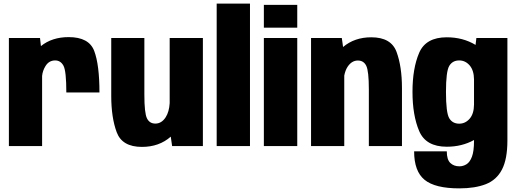

<svg xmlns="http://www.w3.org/2000/svg" viewBox="-20 -805 2856 1058"><path d="M345.5 -295.5Q345.5 -413.5 329.8 -442.8Q314 -472 284 -472Q250 -472 231 -441.5Q215 -416 212 -386.5V0H29V-595.5H200.5L205.5 -551Q266.5 -600.5 358.5 -600.5Q470.5 -600.5 499.2 -524.2Q528 -448 528 -295.5Z M928.5 0 921 -52Q857 4.5 762 4.5Q653 4.5 623 -76.5Q593 -157.5 593 -276V-595.5H775.5V-283Q775.5 -182 789.8 -153Q804 -124 836 -124Q870.5 -124 893 -159Q912 -188.5 915 -236.5V-595.5H1098V0Z M1174 0V-785H1357.5V0Z M1434 0V-595.5H1618V0ZM1434 -778H1618V-652.5H1434Z M1694 0V-595.5H1863.5L1870.5 -546Q1933.5 -599.5 2026 -599.5Q2135.5 -599.5 2165.2 -518.8Q2195 -438 2195 -319V0H2012.5V-312Q2012.5 -413.5 1998.2 -442.5Q1984 -471.5 1952 -471.5Q1918 -471.5 1895 -436.5Q1882.5 -417 1877 -388.5V0Z M2511 233Q2377.5 233 2319.8 186Q2262 139 2262 29H2442Q2442 74 2461.2 92.8Q2480.5 111.5 2511.5 111.5Q2532 111.5 2550.5 100.2Q2569 89 2580.5 58.8Q2592 28.5 2592 -28V-33.5Q2525.5 3.5 2442 3.5Q2326.5 3.5 2289.8 -83Q2253 -169.5 2253 -299Q2253 -428.5 2289.8 -514Q2326.5 -599.5 2442 -599.5Q2531 -599.5 2600.5 -557.5L2605 -595.5H2776V-31Q2776 71.5 2746.2 129Q2716.5 186.5 2657.2 209.8Q2598 233 2511 233ZM2592 -367.5Q2591.5 -416.5 2568.5 -444Q2544.5 -472 2510.5 -472Q2473.5 -472 2455.5 -441.8Q2437.5 -411.5 2437.5 -298.5Q2437.5 -183.5 2455.5 -153.5Q2473.5 -123.5 2510.5 -123.5Q2544.5 -123.5 2568.5 -151.5Q2591.5 -178.5 2592 -228.5Z"/></svg>

Font: Anybody ExtraBold
Style: Regular
Weight: 800
Designer: Tyler Finck
Foundry: Etcetera Type Company
Version: Version 1.010; ttfautohint (v1.8.3) -l 8 -r 50 -G 200 -x 14 